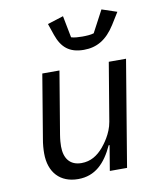

<svg xmlns="http://www.w3.org/2000/svg" viewBox="-86 -838 773 920"><g transform="rotate(-10 300.0 -378.5)"><path d="M375.7 0H459.5L545.5 -516H461.6L414.1 -232.2C404.5 -174.7 367.5 -129.6 356.2 -115.8C327.4 -82 293.7 -60.7 249.3 -60.7C192.5 -60.7 165.8 -98.4 165.8 -156.2C165.8 -168.7 166.9 -188.6 170.8 -212L221.6 -516H138.1L86.6 -207C82 -182.2 80.3 -157.7 80.3 -137.1C80.3 -44 133.2 12.1 220.2 12.1C303.3 12.1 353.7 -40.1 391.7 -122.2H396ZM206 -744.7 225.5 -687.9C247.2 -626.1 283.4 -593 354.8 -593C417.3 -593 466.3 -620.7 508.2 -687.5L543.7 -744.7L470.5 -769.2L414.1 -663C399.5 -658 376.1 -657 357.6 -657C344.1 -657 317.1 -658 304 -663L283.4 -769.2Z"/></g></svg>

Font: Margiela Mono Italic Text It
Style: Regular
Weight: 400
Designer: Mike Abbink, Paul van der Laan, Pieter van Rosmalen
Foundry: Bold Monday
Version: Version 2.003 2021